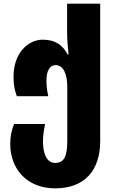

<svg xmlns="http://www.w3.org/2000/svg" viewBox="-20 -780 621 1050"><path d="M282 250C441 250 528 154 528 -9V-760H347V-603C347 -566 351 -518 355 -482H350C323 -532 285 -563 213 -563C135 -563 54 -491 54 -361C54 -312 60 -288 72 -254H244C236 -289 234 -316 234 -340C234 -392 252 -424 284 -424C326 -424 348 -376 348 -304V-12C348 71 333 111 282 111C234 111 215 58 215 -7C215 -38 220 -72 227 -102H57C42 -65 36 -31 36 7C36 144 127 250 282 250Z"/></svg>

Font: Noto Sans Georgian SemiCondensed Black
Style: Regular
Weight: 900
Width: 4
Designer: Monotype Design Team, Akaki Razmadze
Foundry: Google LLC
Version: Version 2.005